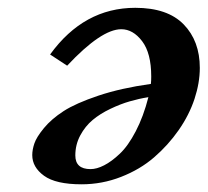

<svg xmlns="http://www.w3.org/2000/svg" viewBox="-20 -460 534 494"><path d="M173.8 -60.1Q173.8 -24.9 212.9 -24.9Q229 -24.9 248 -34.7Q267.1 -44.4 288.3 -64.5Q309.6 -84.5 329.3 -122.3Q349.1 -160.2 361.8 -210Q337.4 -206.1 313.7 -199.2Q290 -192.4 263.9 -179.9Q237.8 -167.5 218.5 -151.4Q199.2 -135.3 186.5 -111.6Q173.8 -87.9 173.8 -60.1ZM63 -61Q63 -74.7 68.4 -90.8Q73.7 -106.9 93 -130.4Q112.3 -153.8 143.6 -174.1Q174.8 -194.3 233.2 -213.9Q291.5 -233.4 368.2 -244.1Q369.1 -252 369.1 -263.2Q369.1 -323.2 345.7 -354Q322.3 -384.8 292 -384.8Q240.7 -384.8 152.8 -291L108.9 -319.8Q195.8 -439.9 328.1 -439.9Q411.1 -439.9 452.6 -397.2Q494.1 -354.5 494.1 -285.2Q494.1 -247.1 480.5 -205.6Q466.8 -164.1 439.7 -125.2Q412.6 -86.4 376.5 -55.2Q340.3 -23.9 291.5 -4.9Q242.7 14.2 189.9 14.2Q123.5 14.2 93.3 -7.8Q63 -29.8 63 -61Z"/></svg>

Font: Linux Libertine G
Style: Bold Italic
Weight: 700
Italic angle: -11.5°
Designer: Philipp H. Poll
Foundry: Philipp H. Poll
Version: Version 4.1.0